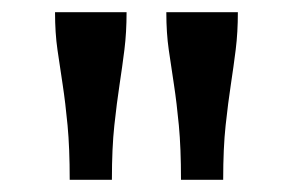

<svg xmlns="http://www.w3.org/2000/svg" viewBox="-20 -760 479 314"><path d="M187 -740H70Q70 -706 74 -678.5Q78 -651 82.5 -621.5Q87 -592 90.5 -555Q94 -518 94 -466H163Q163 -518 167 -555Q171 -592 175.5 -621.5Q180 -651 183.5 -679Q187 -707 187 -740ZM369 -740H252Q252 -706 256 -678.5Q260 -651 264.5 -621.5Q269 -592 272.5 -555Q276 -518 276 -466H345Q345 -518 349 -555Q353 -592 357.5 -621.5Q362 -651 365.5 -679Q369 -707 369 -740Z"/></svg>

Font: Roboto Serif 20pt Medium
Style: Regular
Weight: 500
Version: Version 1.008